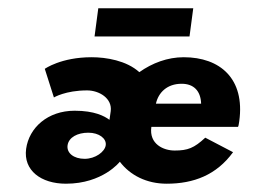

<svg xmlns="http://www.w3.org/2000/svg" viewBox="-20 -435 611 463"><path d="M217 -415 208 -347H437L446 -415ZM143 -85C146 -104 167 -115 193 -115C219 -115 237 -101 235 -85C233 -69 210 -52 184 -52C158 -52 140 -66 143 -85ZM356 -185C362 -212 383 -233 418 -233C447 -233 464 -216 465 -185ZM110 -200C110 -200 138 -217 190 -217C219 -217 251 -198 247 -167L244 -146C232 -155 208 -168 160 -168C95 -168 50 -127 43 -76C36 -24 79 8 139 8C228 8 269 -45 269 -45C294 -12 334 8 382 8C447 8 502 -13 542 -68L475 -103C448 -78 433 -72 401 -72C375 -72 339 -87 345 -129H554C556 -133 556 -139 557 -143C571 -245 511 -297 423 -297C384 -297 347 -283 316 -261C285 -289 236 -297 201 -297C127 -297 88 -269 88 -269Z"/></svg>

Font: Hussar Tani
Style: Kurs
Weight: 700
Foundry: Cannot Into Space Fonts
Version: Version 0.92